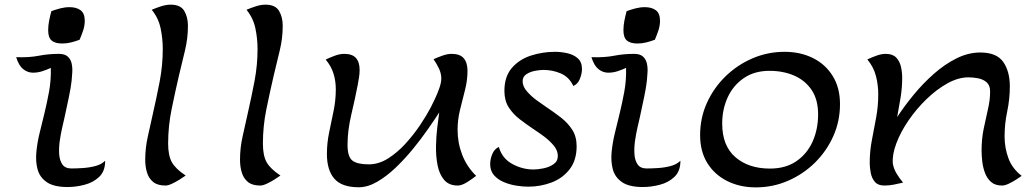

<svg xmlns="http://www.w3.org/2000/svg" viewBox="-20 -789 4426 823"><path d="M197.8 -498Q182.6 -490.7 161.9 -483.9Q141.1 -477.1 119.4 -477.5Q97.7 -478 79.1 -492.9Q60.5 -507.8 49.3 -543.9Q105 -542 146 -550Q187 -558.1 231.9 -558.1Q257.8 -558.1 270.5 -546.4Q283.2 -534.7 287.1 -516.8Q291 -499 289.8 -479.5Q288.6 -460 287.1 -443.8Q283.7 -412.6 274.7 -370.1Q265.6 -327.6 256.3 -284.2Q252.9 -269 246.8 -242.7Q240.7 -216.3 236.3 -186.3Q231.9 -156.2 233.6 -128.9Q235.4 -101.6 247.3 -84.2Q259.3 -66.9 286.1 -66.9Q306.2 -66.9 334 -68.6Q361.8 -70.3 388.2 -77.1Q414.6 -84 429.7 -99.1L430.7 -100.1V-98.6Q430.7 -55.2 405.3 -31Q379.9 -6.8 342.8 2.9Q305.7 12.7 270 12.7Q210.9 12.7 180.7 -8.1Q150.4 -28.8 141.1 -63Q131.8 -97.2 136 -138.7Q140.1 -180.2 150.6 -222.4Q161.1 -264.6 169.9 -300.8Q181.2 -347.2 190.2 -395.8Q199.2 -444.3 197.8 -498ZM246.6 -602.5Q216.3 -602.5 201.4 -615.2Q186.5 -627.9 186.5 -659.2Q186.5 -680.2 190.7 -700.7Q194.8 -721.2 200.2 -741.2Q218.8 -748 238.5 -753.2Q258.3 -758.3 278.3 -758.3Q307.6 -758.3 325.4 -745.1Q343.3 -731.9 343.3 -700.2Q343.3 -678.7 336.4 -658.4Q329.6 -638.2 321.3 -618.7Q303.2 -611.8 284.7 -607.2Q266.1 -602.5 246.6 -602.5Z M689 6.3Q655.3 6.3 636.5 -9Q617.7 -24.4 610.1 -49.6Q602.5 -74.7 602.5 -104Q602.5 -154.8 613.8 -204.6Q625 -254.4 635.7 -303.2Q651.4 -371.6 664.6 -440.4Q677.7 -509.3 677.7 -579.1Q677.7 -623 668.5 -667.5Q659.2 -711.9 630.4 -747.1Q648.4 -754.9 670.4 -762Q692.4 -769 711.9 -769Q753.9 -769 769.8 -742.4Q785.6 -715.8 785.6 -678.2Q785.6 -624 772.5 -570.8Q759.3 -517.6 747.1 -465.3Q730.5 -393.6 715.6 -320.8Q700.7 -248 700.7 -173.8Q700.7 -122.1 716.8 -93.5Q732.9 -64.9 775.9 -36.6Q766.6 -29.8 750.2 -19.5Q733.9 -9.3 717.3 -1.5Q700.7 6.3 689 6.3Z M1095.2 6.3Q1061.5 6.3 1042.7 -9Q1023.9 -24.4 1016.4 -49.6Q1008.8 -74.7 1008.8 -104Q1008.8 -154.8 1020 -204.6Q1031.2 -254.4 1042 -303.2Q1057.6 -371.6 1070.8 -440.4Q1084 -509.3 1084 -579.1Q1084 -623 1074.7 -667.5Q1065.4 -711.9 1036.6 -747.1Q1054.7 -754.9 1076.7 -762Q1098.6 -769 1118.2 -769Q1160.2 -769 1176 -742.4Q1191.9 -715.8 1191.9 -678.2Q1191.9 -624 1178.7 -570.8Q1165.5 -517.6 1153.3 -465.3Q1136.7 -393.6 1121.8 -320.8Q1106.9 -248 1106.9 -173.8Q1106.9 -122.1 1123 -93.5Q1139.2 -64.9 1182.1 -36.6Q1172.9 -29.8 1156.5 -19.5Q1140.1 -9.3 1123.5 -1.5Q1106.9 6.3 1095.2 6.3Z M1517.6 13.7Q1445.3 13.7 1413.3 -22.9Q1381.3 -59.6 1381.3 -128.9Q1381.3 -175.8 1390.9 -221.7Q1400.4 -267.6 1409.9 -313.5Q1419.4 -359.4 1419.4 -406.2Q1419.4 -442.4 1409.4 -474.1Q1399.4 -505.9 1376 -533.7Q1393.1 -542 1414.6 -550Q1436 -558.1 1455.6 -558.1Q1490.2 -558.1 1505.9 -540.3Q1521.5 -522.5 1521.5 -489.3Q1521.5 -473.6 1519 -458Q1516.6 -442.4 1513.7 -426.8Q1502 -365.7 1485.8 -297.6Q1469.7 -229.5 1469.7 -168Q1469.7 -116.7 1490.7 -100.6Q1511.7 -84.5 1560.5 -84.5Q1603 -84.5 1642.8 -109.4Q1682.6 -134.3 1717.8 -172.9Q1752.9 -211.4 1780.8 -252.9Q1808.6 -294.4 1826.2 -328.1Q1834 -343.3 1844.7 -366Q1855.5 -388.7 1863.5 -412.1Q1871.6 -435.5 1871.6 -452.1Q1871.6 -474.6 1861.3 -495.8Q1851.1 -517.1 1838.4 -535.2Q1855 -543 1876.5 -550.5Q1897.9 -558.1 1916 -558.1Q1952.1 -558.1 1968 -539.1Q1983.9 -520 1983.9 -485.4Q1983.9 -444.3 1973.1 -402.6Q1962.4 -360.8 1951.9 -318.4Q1941.4 -275.9 1941.4 -232.4Q1941.4 -176.8 1961.2 -125.5Q1981 -74.2 2021 -35.2Q2007.8 -24.4 1983.6 -9Q1959.5 6.3 1942.4 6.3Q1904.3 6.3 1883.8 -17.8Q1863.3 -42 1855.7 -80.3Q1848.1 -118.7 1848.9 -161.9Q1849.6 -205.1 1854.5 -243.9Q1859.4 -282.7 1862.8 -307.1Q1843.8 -277.8 1815.2 -236.6Q1786.6 -195.3 1751.2 -151.9Q1715.8 -108.4 1676.5 -70.8Q1637.2 -33.2 1596.7 -9.8Q1556.2 13.7 1517.6 13.7Z M2243.7 11.2Q2221.2 11.2 2193.4 6.8Q2165.5 2.4 2139.9 -8.3Q2114.3 -19 2097.7 -37.8Q2081.1 -56.6 2081.1 -85.4Q2081.1 -106 2089.8 -127.9Q2098.6 -149.9 2118.2 -159.2Q2132.3 -109.9 2175.8 -86.2Q2219.2 -62.5 2267.1 -62.5Q2285.2 -62.5 2309.6 -67.4Q2334 -72.3 2352.5 -85Q2371.1 -97.7 2371.1 -120.6Q2371.1 -144.5 2352.5 -166.3Q2334 -188 2309.6 -205.8Q2285.2 -223.6 2267.1 -235.4Q2236.8 -255.9 2208 -277.8Q2179.2 -299.8 2160.6 -328.9Q2142.1 -357.9 2142.1 -398.9Q2142.1 -460.9 2174.1 -497.8Q2206.1 -534.7 2255.9 -550.8Q2305.7 -566.9 2358.9 -566.9Q2383.3 -566.9 2410.2 -561.3Q2437 -555.7 2455.8 -539.8Q2474.6 -523.9 2474.6 -493.2Q2474.6 -473.6 2465.8 -451.2Q2457 -428.7 2437.5 -420.4Q2419.9 -458.5 2384.5 -473.9Q2349.1 -489.3 2309.6 -489.3Q2294.4 -489.3 2273.4 -485.4Q2252.4 -481.4 2236.3 -470.9Q2220.2 -460.4 2220.2 -440.4Q2220.2 -418.5 2239 -397Q2257.8 -375.5 2282.2 -357.9Q2306.6 -340.3 2323.2 -329.1Q2354 -308.6 2383.5 -285.9Q2413.1 -263.2 2432.4 -233.6Q2451.7 -204.1 2451.7 -162.1Q2451.7 -102.5 2422.1 -64Q2392.6 -25.4 2345 -7.1Q2297.4 11.2 2243.7 11.2Z M2663.6 -498Q2648.4 -490.7 2627.7 -483.9Q2606.9 -477.1 2585.2 -477.5Q2563.5 -478 2544.9 -492.9Q2526.4 -507.8 2515.1 -543.9Q2570.8 -542 2611.8 -550Q2652.8 -558.1 2697.8 -558.1Q2723.6 -558.1 2736.3 -546.4Q2749 -534.7 2752.9 -516.8Q2756.8 -499 2755.6 -479.5Q2754.4 -460 2752.9 -443.8Q2749.5 -412.6 2740.5 -370.1Q2731.4 -327.6 2722.2 -284.2Q2718.8 -269 2712.6 -242.7Q2706.5 -216.3 2702.1 -186.3Q2697.8 -156.2 2699.5 -128.9Q2701.2 -101.6 2713.1 -84.2Q2725.1 -66.9 2752 -66.9Q2772 -66.9 2799.8 -68.6Q2827.6 -70.3 2854 -77.1Q2880.4 -84 2895.5 -99.1L2896.5 -100.1V-98.6Q2896.5 -55.2 2871.1 -31Q2845.7 -6.8 2808.6 2.9Q2771.5 12.7 2735.8 12.7Q2676.8 12.7 2646.5 -8.1Q2616.2 -28.8 2606.9 -63Q2597.7 -97.2 2601.8 -138.7Q2606 -180.2 2616.5 -222.4Q2627 -264.6 2635.7 -300.8Q2647 -347.2 2656 -395.8Q2665 -444.3 2663.6 -498ZM2712.4 -602.5Q2682.1 -602.5 2667.2 -615.2Q2652.3 -627.9 2652.3 -659.2Q2652.3 -680.2 2656.5 -700.7Q2660.6 -721.2 2666 -741.2Q2684.6 -748 2704.3 -753.2Q2724.1 -758.3 2744.1 -758.3Q2773.4 -758.3 2791.3 -745.1Q2809.1 -731.9 2809.1 -700.2Q2809.1 -678.7 2802.2 -658.4Q2795.4 -638.2 2787.1 -618.7Q2769 -611.8 2750.5 -607.2Q2731.9 -602.5 2712.4 -602.5Z M3219.7 14.2Q3151.9 14.2 3097.7 -12.7Q3043.5 -39.6 3012.2 -89.6Q2981 -139.6 2981 -210Q2981 -283.2 3010 -347.7Q3039.1 -412.1 3089.6 -461.4Q3140.1 -510.7 3205.3 -538.8Q3270.5 -566.9 3342.8 -566.9Q3410.6 -566.9 3464.4 -540.3Q3518.1 -513.7 3549.3 -463.4Q3580.6 -413.1 3580.6 -342.8Q3580.6 -269.5 3551.8 -205.1Q3522.9 -140.6 3472.7 -91.3Q3422.4 -42 3357.4 -13.9Q3292.5 14.2 3219.7 14.2ZM3280.3 -66.4Q3347.7 -66.4 3393.8 -98.1Q3439.9 -129.9 3463.4 -182.6Q3486.8 -235.4 3486.8 -298.8Q3486.8 -361.8 3459.2 -403.1Q3431.6 -444.3 3384.5 -464.8Q3337.4 -485.4 3278.3 -485.4Q3213.9 -485.4 3168.5 -454.3Q3123 -423.3 3099.4 -372.1Q3075.7 -320.8 3075.7 -259.3Q3075.7 -164.1 3132.3 -115.2Q3189 -66.4 3280.3 -66.4Z M3847.2 -455.6Q3847.2 -412.6 3840.3 -370.8Q3833.5 -329.1 3825.7 -287.1Q3856.9 -335 3897 -383.5Q3937 -432.1 3983.4 -472.9Q4029.8 -513.7 4079.6 -538.6Q4129.4 -563.5 4180.2 -564Q4251 -564.5 4279.8 -524.2Q4308.6 -483.9 4308.6 -418.5Q4308.6 -364.7 4297.4 -311.5Q4286.1 -258.3 4286.1 -204.6Q4286.1 -155.3 4302.5 -110.8Q4318.8 -66.4 4359.4 -35.2Q4350.1 -28.3 4334.7 -18.6Q4319.3 -8.8 4303.2 -1.2Q4287.1 6.3 4275.4 6.3Q4246.1 6.3 4228.8 -8.5Q4211.4 -23.4 4202.4 -47.1Q4193.4 -70.8 4190.4 -96.7Q4187.5 -122.6 4187.5 -144.5Q4187.5 -192.9 4196.5 -237.1Q4205.6 -281.2 4214.8 -321Q4224.1 -360.8 4224.1 -396Q4224.1 -422.9 4209.7 -435.8Q4195.3 -448.7 4173.8 -453.1Q4152.3 -457.5 4131.3 -457.5Q4087.9 -457.5 4041.5 -431.9Q3995.1 -406.2 3951.7 -364.3Q3908.2 -322.3 3874.3 -272.7Q3840.3 -223.1 3822 -174.3Q3803.7 -125.5 3807.1 -87.4Q3811 -64.9 3824 -43.7Q3836.9 -22.5 3851.1 -6.3Q3831.5 -1.5 3811.3 2.4Q3791 6.3 3770.5 6.3Q3743.7 6.3 3730.2 -9.3Q3716.8 -24.9 3712.4 -47.9Q3708 -70.8 3708 -91.8Q3708 -140.1 3717.3 -188.5Q3726.6 -236.8 3735.6 -285.6Q3744.6 -334.5 3744.6 -384.3Q3744.6 -425.3 3734.6 -463.6Q3724.6 -502 3697.8 -534.2Q3714.8 -542.5 3736.6 -550.3Q3758.3 -558.1 3776.9 -558.1Q3806.2 -558.1 3821.3 -542.5Q3836.4 -526.9 3841.8 -503.2Q3847.2 -479.5 3847.2 -455.6Z"/></svg>

Font: Lumanosimo
Style: Regular
Weight: 400
Designer: The DocRepair Project, Eduardo Rodriguez Tunni
Foundry: Google
Version: Version 1.010